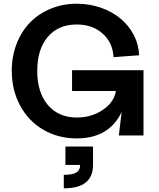

<svg xmlns="http://www.w3.org/2000/svg" viewBox="-20 -735 864 1042"><path d="M396 16.1Q295.4 16.1 214.8 -31Q134.3 -78.1 89.1 -162.1Q43.9 -246.1 43.9 -351.1Q43.9 -429.7 70.3 -497.6Q96.7 -565.4 143.1 -613Q189.5 -660.6 255.1 -687.7Q320.8 -714.8 397 -714.8Q465.8 -714.8 527.6 -693.1Q589.4 -671.4 634 -634.3Q678.7 -597.2 705.8 -545.4Q732.9 -493.7 734.9 -435.1L596.2 -424.8Q591.8 -504.4 536.6 -553.2Q481.4 -602.1 396 -602.1Q296.4 -602.1 239.3 -534.7Q182.1 -467.3 182.1 -350.1Q182.1 -233.4 239.7 -165.3Q297.4 -97.2 397 -97.2Q477.1 -97.2 538.3 -138.9Q599.6 -180.7 608.9 -241.2H371.1V-354H758.8V0H625L640.1 -127Q571.8 16.1 396 16.1ZM326.2 213.9Q373.5 213.9 394.3 201.2Q415 188.5 415 160.2H335V60.1H484.9V160.2Q484.9 287.1 326.2 287.1Z"/></svg>

Font: Uncut Sans
Style: Bold
Weight: 700
Designer: Kasper Nordkvist
Foundry: UNCUT.wtf
Version: Version 1.304;Glyphs 3.2 (3246)